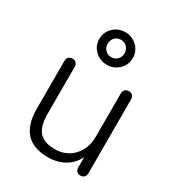

<svg xmlns="http://www.w3.org/2000/svg" viewBox="-179 -863 911 985"><g transform="rotate(30 276.5 -370.5)"><path d="M251 6.8Q78.1 6.8 78.1 -181.2V-463.9Q78.1 -478 86.7 -486.6Q95.2 -495.1 109.1 -495.1Q123 -495.1 131.1 -486.6Q139.2 -478 139.2 -463.9V-185.1Q139.2 -114.3 167.5 -80.6Q195.8 -46.9 261.2 -46.9Q326.7 -46.9 369.4 -91.6Q412.1 -136.2 412.1 -210V-463.9Q412.1 -478 420.2 -486.6Q428.2 -495.1 442.1 -495.1Q456.1 -495.1 464.6 -486.6Q473.1 -478 473.1 -463.9V-25.9Q473.1 -11.7 464.6 -3.4Q456.1 4.9 442.4 4.9Q428.7 4.9 420.9 -3.7Q413.1 -12.2 413.1 -25.9V-86.9Q390.1 -41 347.7 -17.1Q305.2 6.8 251 6.8ZM311.5 -615Q326.2 -629.9 326.2 -651.4Q326.2 -672.9 312 -688Q297.9 -703.1 275.9 -703.1Q253.9 -703.1 240 -688Q226.1 -672.9 226.1 -651.4Q226.1 -629.9 240.5 -615Q254.9 -600.1 275.9 -600.1Q296.9 -600.1 311.5 -615ZM205.8 -583Q176.8 -610.8 176.8 -651.4Q176.8 -691.9 205.8 -720Q234.9 -748 275.9 -748Q316.9 -748 345.9 -720Q375 -691.9 375 -651.4Q375 -610.8 345.9 -583Q316.9 -555.2 275.9 -555.2Q234.9 -555.2 205.8 -583Z"/></g></svg>

Font: Nunito-Light
Style: Regular
Weight: 300
Designer: Vernon Adams
Foundry: newtypography
Version: Version 3.000